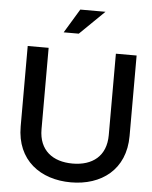

<svg xmlns="http://www.w3.org/2000/svg" viewBox="-59 -929 781 987"><g transform="rotate(5 331.5 -435.5)"><path d="M62 -670V-255C62 -80 187 9 344 9C500 9 624 -80 624 -255V-670H517V-250C517 -141 446 -88 344 -88C242 -88 170 -141 170 -250V-670ZM240 -756H318L445 -880H315Z"/></g></svg>

Font: LT Wave Text Medium
Style: Regular
Weight: 500
Designer: Daniel Lyons
Version: Version 2.5 (Glyphs App)